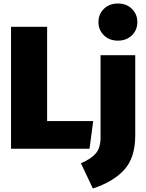

<svg xmlns="http://www.w3.org/2000/svg" viewBox="-20 -849 834 1096"><path d="M491 0H43V-696H249V-158H512ZM510 227 442 83Q500 58 527 26.5Q554 -5 554 -65V-534H752V-77Q752 53 688 121.5Q624 190 510 227ZM653 -617Q604 -617 573 -647.5Q542 -678 542 -723Q542 -768 573 -798.5Q604 -829 653 -829Q702 -829 733 -798.5Q764 -768 764 -723Q764 -678 733 -647.5Q702 -617 653 -617Z"/></svg>

Font: Trujillo Black
Style: Regular
Weight: 900
Designer: Fira Sans original fonts by bBox Type GmbH, Carrois Corporate GbR, & Edenspiekermann AG / Changes by Cristiano Sobral
Foundry: Fira Sans original fonts by bBox Type GmbH, Carrois Corporate GbR, & Edenspiekermann AG / Changes by Cristiano Sobral
Version: Version 4.301;July 28, 2020;FontCreator 13.0.0.2655 64-bit